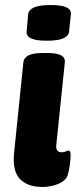

<svg xmlns="http://www.w3.org/2000/svg" viewBox="-20 -736 305 764"><path d="M149 8Q90 8 59.5 -23.5Q29 -55 36 -127L73 -488Q77 -525 148 -525H171Q242 -525 238 -488L204 -159Q201 -130 226 -130Q235 -130 242 -133.5Q249 -137 253 -137Q261 -137 261 -118Q261 -104 258 -80.5Q255 -57 249 -38Q244 -23 227.5 -12.5Q211 -2 189.5 3Q168 8 149 8ZM167 -574Q122 -574 103 -583.5Q84 -593 86 -611L92 -679Q94 -697 115.5 -706.5Q137 -716 182 -716Q226 -716 245 -706.5Q264 -697 262 -679L255 -611Q253 -593 232 -583.5Q211 -574 167 -574Z"/></svg>

Font: Asap ExtraBold
Style: Italic
Weight: 800
Italic angle: -6°
Designer: Pablo Cosgaya
Foundry: Omnibus-Type
Version: Version 3.001; ttfautohint (v1.8.4.7-5d5b)